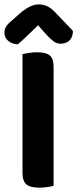

<svg xmlns="http://www.w3.org/2000/svg" viewBox="-30 -856 355 883"><path d="M73.5 -415.1H216.5V-1.3Q207.6 1.3 189 4.1Q170.4 7 150.5 7Q108.7 7 91.1 -8.3Q73.5 -23.6 73.5 -60.4ZM216.5 -239.9H73.5V-607.3Q83.1 -609.3 102.2 -612.5Q121.3 -615.6 139.9 -615.6Q180.4 -615.6 198.4 -601.5Q216.5 -587.4 216.5 -548.3ZM145.2 -739.8Q123.9 -719.5 100.1 -696.3Q76.3 -673.1 51.9 -652.4Q25.6 -653.1 8 -667.9Q-9.6 -682.6 -9.6 -705.2Q-9.6 -723.1 -0.4 -736.1Q8.7 -749.1 30.3 -766.7L69.5 -801.2Q113.3 -835.8 146.9 -835.8Q169.5 -835.8 187.4 -827.3Q205.3 -818.8 223.9 -799.2L305.3 -714.1Q305.3 -685.3 289.8 -670.2Q274.4 -655.1 248.2 -655.1Q231.2 -655.1 216.6 -665.7Q202 -676.3 181.4 -698.9Z"/></svg>

Font: Baloo Tamma 2
Style: Regular
Weight: 400
Designer: Divya Kowshik, Shuchita Grover and Ek Type
Foundry: Ek Type
Version: Version 1.700